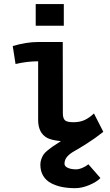

<svg xmlns="http://www.w3.org/2000/svg" viewBox="-20 -707 558 971"><path d="M160.6 -686.5H302.7V-576.7H160.6ZM172.9 -494.6H297.4Q297.4 -494.6 297.9 -133.8Q297.9 -108.9 308.3 -98.9Q318.8 -88.9 351.1 -88.9Q383.8 -88.9 407.7 -99.9Q431.6 -110.8 455.1 -133.3L502.4 -40.5Q500.5 -38.6 499 -37.6Q459.5 -6.3 417.2 20.3Q375 46.9 354.2 58.3Q333.5 69.8 319.8 85.2Q306.2 100.6 306.2 121.1Q306.2 134.3 323 141.8Q339.8 149.4 364.7 149.4Q392.6 149.4 427.2 124L487.8 193.4Q470.2 212.4 432.4 228.5Q394.5 244.6 359.9 244.6Q324.2 244.6 294.4 238.8Q264.6 232.9 239 219.7Q213.4 206.5 198.7 182.6Q184.1 158.7 184.1 125.5Q184.1 110.4 189.2 96.9Q194.3 83.5 200.2 74.5Q206.1 65.4 221.4 53Q236.8 40.5 245.8 34.4Q254.9 28.3 278.3 13.2Q284.7 8.8 288.1 6.8Q239.7 2 218.3 -9.8Q172.9 -34.7 172.9 -100.6V-397Q117.7 -397 58.6 -383.3L44.4 -474.1Q113.3 -494.6 172.9 -494.6Z"/></svg>

Font: Fantasque Sans Mono
Style: Bold
Weight: 700
Monospace: yes
Designer: Jany Belluz
Version: Version 1.8.0 ; ttfautohint (v1.8.2)